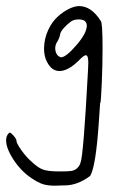

<svg xmlns="http://www.w3.org/2000/svg" viewBox="-86 -460 379 618"><path d="M168.9 -440.4Q154.3 -440.4 136.2 -431.6Q118.2 -422.9 100.1 -406.7Q82 -390.6 69.3 -363.8Q56.6 -336.9 55.7 -304.7Q55.7 -278.3 65.4 -260.7Q80.1 -231.4 105.5 -231.4Q132.8 -231.4 167 -264.6Q183.6 -282.2 190.4 -282.2Q198.2 -282.2 198.2 -257.8Q198.2 -249 197.3 -234.4Q182.6 43 172.9 64.5Q169.9 75.2 159.2 84Q152.3 88.9 143.1 90.3Q133.8 91.8 105.5 91.8Q69.3 91.8 52.7 85.9Q36.1 80.1 13.7 58.6Q-2 44.9 -17.6 22.9Q-33.2 1 -33.2 -7.8Q-33.2 -12.7 -42 -22.9Q-50.8 -33.2 -54.7 -33.2Q-54.7 -33.2 -57.6 -31.2Q-60.5 -29.3 -63.5 -22.9Q-66.4 -16.6 -66.4 -8.8Q-66.4 17.6 -42 54.7Q-17.6 91.8 16.6 114.3Q37.1 127.9 52.2 132.8Q67.4 137.7 90.8 137.7Q102.5 137.7 120.1 136.7Q121.1 136.7 123 136.7Q163.1 136.7 204.1 106.4Q222.7 76.2 232.4 -71.3Q235.4 -112.3 236.3 -128.9Q236.3 -128.9 237.3 -128.9Q239.3 -138.7 241.7 -195.3Q244.1 -252 244.1 -304.7Q244.1 -387.7 238.3 -392.6Q208 -440.4 168.9 -440.4ZM167 -397.5Q184.6 -397.5 189.5 -389.6Q193.4 -384.8 193.4 -377.9Q193.4 -353.5 160.6 -315.4Q127.9 -277.3 111.3 -275.4Q101.6 -277.3 96.7 -285.6Q91.8 -293.9 91.8 -304.7Q91.8 -316.4 98.6 -326.2Q105.5 -337.9 107.4 -348.6Q108.4 -357.4 119.1 -369.6Q129.9 -381.8 143.6 -391.6Q153.3 -397.5 167 -397.5Z"/></svg>

Font: 辰宇落雁體 Thin
Style: Regular
Weight: 100
Designer: Written by Liu, Wei-Chen; Created by Wang, Li-Yu.
Foundry: New Value
Version: Version 1.000